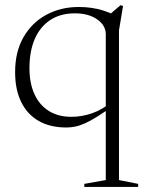

<svg xmlns="http://www.w3.org/2000/svg" viewBox="-20 -492 564 756"><path d="M96 -223.5Q96 -164 115.8 -121Q135.5 -78 172.5 -55Q209.5 -32 261 -32Q302.5 -32 343.2 -46.2Q384 -60.5 425.5 -95L427.5 -76.5Q390.5 -50 363.2 -33Q336 -16 314.8 -6.5Q293.5 3 276 6.5Q258.5 10 241 10Q177 10 132 -16Q87 -42 63.2 -90.8Q39.5 -139.5 39.5 -208Q39.5 -288.5 72.8 -346Q106 -403.5 162.8 -434Q219.5 -464.5 290 -464.5Q315.5 -464.5 339 -461.2Q362.5 -458 386 -450.8Q409.5 -443.5 434 -431.5L395.5 -421L454.5 -471.5L464.5 -468.5L448.5 -372.5V217L524 232V244H312V232L396.5 217V-357Q396.5 -392 362.5 -415.8Q328.5 -439.5 275 -439.5Q218 -439.5 178 -413.2Q138 -387 117 -338.8Q96 -290.5 96 -223.5Z"/></svg>

Font: Newsreader 36pt Light
Style: Regular
Weight: 300
Designer: Hugues Gentile
Foundry: Production Type
Version: Version 1.003